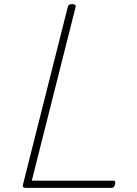

<svg xmlns="http://www.w3.org/2000/svg" viewBox="-20 -910 665 930"><path d="M106 0Q87 0 91 -15L308 -875Q310 -883 314 -886.5Q318 -890 330 -890Q340 -890 344 -886.5Q348 -883 346 -875L134 -35H527Q536 -35 537.5 -30.5Q539 -26 538 -18Q535 -8 531 -4Q527 0 519 0Z"/></svg>

Font: Playwrite IS Thin
Style: Regular
Weight: 250
Designer: Veronika Burian, José Scaglione
Foundry: TypeTogether
Version: Version 1.002